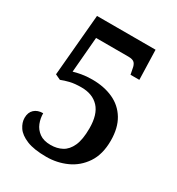

<svg xmlns="http://www.w3.org/2000/svg" viewBox="-173 -824 870 943"><g transform="rotate(30 261.5 -352.0)"><path d="M231 10Q160 10 119 -7Q78 -24 60.5 -50Q43 -76 43 -103Q43 -134 61.5 -151Q80 -168 111 -168Q111 -139 121.5 -112.5Q132 -86 156 -68.5Q180 -51 220 -51Q256 -51 284 -66Q312 -81 328.5 -117Q345 -153 345 -217Q345 -296 309.5 -334Q274 -372 211 -372Q172 -372 146 -365.5Q120 -359 100 -351L70 -365L101 -714H433L438 -546H388L382 -576Q379 -597 369.5 -607.5Q360 -618 334 -618H151L134 -417Q150 -422 177 -427Q204 -432 238 -432Q305 -432 356.5 -408.5Q408 -385 437 -337Q466 -289 466 -217Q466 -139 432 -88.5Q398 -38 344.5 -14Q291 10 231 10Z"/></g></svg>

Font: Noto Serif Sinhala SemiCondensed SemiBold
Style: Regular
Weight: 600
Width: 4
Designer: Jelle Bosma - Monotype Design Team
Foundry: Monotype Imaging Inc.
Version: Version 2.007; ttfautohint (v1.8.4.7-5d5b)